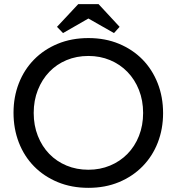

<svg xmlns="http://www.w3.org/2000/svg" viewBox="-20 -893 850 923"><path d="M405 -77Q461 -77 509 -97Q557 -117 592.5 -153Q628 -189 648 -239.5Q668 -290 668 -350Q668 -410 648 -460.5Q628 -511 592.5 -547.5Q557 -584 509 -604Q461 -624 405 -624Q348 -624 300 -604Q252 -584 217 -547.5Q182 -511 162 -460.5Q142 -410 142 -350Q142 -290 162 -239.5Q182 -189 217 -153Q252 -117 300 -97Q348 -77 405 -77ZM405 10Q324 10 257.5 -17.5Q191 -45 143.5 -93.5Q96 -142 70.5 -208Q45 -274 45 -351Q45 -427 70.5 -492.5Q96 -558 143.5 -606.5Q191 -655 257.5 -682.5Q324 -710 405 -710Q486 -710 552 -682.5Q618 -655 665 -607Q712 -559 738 -493Q764 -427 764 -349Q764 -273 738.5 -207.5Q713 -142 665.5 -93.5Q618 -45 552 -17.5Q486 10 405 10ZM454 -873 555 -764 528 -734 405 -804 283 -734 254 -764 356 -873Z"/></svg>

Font: Tilda Sans Medium
Style: Regular
Weight: 500
Designer: ParaType Ltd
Foundry: ParaType Ltd
Version: Version 1.009